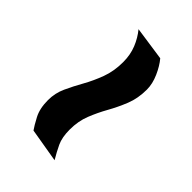

<svg xmlns="http://www.w3.org/2000/svg" viewBox="-11 -637 663 663"><g transform="rotate(-45 321.0 -305.0)"><path d="M570 -241Q550 -224 519.5 -210.5Q489 -197 461 -197Q418 -197 383 -211Q348 -225 316 -243Q284 -261 250 -274.5Q216 -288 175 -288Q137 -288 112.5 -276.5Q88 -265 63 -250L84 -374Q98 -384 125.5 -398.5Q153 -413 194 -413Q228 -413 258.5 -399Q289 -385 321 -367Q353 -349 389.5 -335.5Q426 -322 470 -322Q506 -322 535.5 -334Q565 -346 588 -365Z"/></g></svg>

Font: Georama Extra Expanded SemiBold
Style: Italic
Weight: 600
Width: 8
Italic angle: -9°
Designer: Jean-Baptiste Levee
Foundry: Production Type
Version: Version 1.000